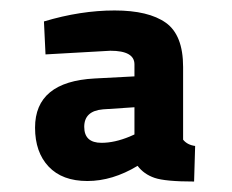

<svg xmlns="http://www.w3.org/2000/svg" viewBox="-20 -679 443 367"><path d="M330 -551V-412Q338 -402 353 -400L351 -332Q296 -332 275.5 -339Q255 -346 243 -362Q195 -333 147 -333Q99 -333 73 -360.5Q47 -388 47 -435Q47 -523 161 -529L237 -533V-556Q237 -582 191 -582L67 -575L64 -638Q134 -659 199 -659Q264 -659 297 -635.5Q330 -612 330 -551ZM177 -470Q141 -467 141 -436.5Q141 -406 174 -406Q199 -406 228 -418L237 -422V-474Z"/></svg>

Font: TitilliumWeb-SemiBold
Style: SemiBold
Weight: 600
Version: Version 1.001;PS 57.000;hotconv 1.0.70;makeotf.lib2.5.55311